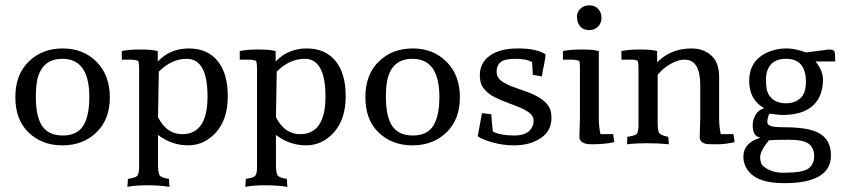

<svg xmlns="http://www.w3.org/2000/svg" viewBox="-20 -549 3230 736"><path d="M401 -176Q401 -90.8 349.5 -41.3Q298 8.2 219.4 8.2Q140.8 8.2 89.8 -40.8Q38.8 -89.8 38.8 -176.5Q38.8 -263.3 90.3 -313.3Q141.8 -363.3 220.4 -363.3Q299 -363.3 350 -312.2Q401 -261.2 401 -176ZM322.4 -177.6Q322.4 -323.5 219.4 -323.5Q139.8 -323.5 122.4 -240.8Q117.3 -213.3 117.3 -177.6Q117.3 -102 141.8 -65.8Q166.3 -29.6 220.9 -29.6Q275.5 -29.6 299 -66.8Q322.4 -104.1 322.4 -177.6Z M695.9 -323.5Q637.8 -323.5 588.8 -274.5L585.7 -100Q618.4 -34.7 678.6 -34.7Q775.5 -34.7 775.5 -179.1Q775.5 -323.5 695.9 -323.5ZM446.9 -353.1Q471.4 -359.2 517.9 -359.2Q564.3 -359.2 584.7 -353.1V-313.3Q632.7 -363.3 703.6 -363.3Q774.5 -363.3 813.8 -315.8Q853.1 -268.4 853.1 -180.1Q853.1 -91.8 808.2 -41.8Q763.3 8.2 701 8.2Q638.8 8.2 585.7 -31.6V81.6Q585.7 114.3 592.3 123.5Q599 132.7 627.6 136.7L629.6 167.3Q591.8 161.2 544.9 161.2Q498 161.2 468.4 167.3L470.4 136.7Q499 132.7 506.1 125Q513.3 117.3 513.3 90.8V-284.7Q513.3 -304.1 510.2 -315.3Q498 -320.4 479.6 -320.4H446.9Z M1148 -323.5Q1089.8 -323.5 1040.8 -274.5L1037.8 -100Q1070.4 -34.7 1130.6 -34.7Q1227.6 -34.7 1227.6 -179.1Q1227.6 -323.5 1148 -323.5ZM899 -353.1Q923.5 -359.2 969.9 -359.2Q1016.3 -359.2 1036.7 -353.1V-313.3Q1084.7 -363.3 1155.6 -363.3Q1226.5 -363.3 1265.8 -315.8Q1305.1 -268.4 1305.1 -180.1Q1305.1 -91.8 1260.2 -41.8Q1215.3 8.2 1153.1 8.2Q1090.8 8.2 1037.8 -31.6V81.6Q1037.8 114.3 1044.4 123.5Q1051 132.7 1079.6 136.7L1081.6 167.3Q1043.9 161.2 996.9 161.2Q950 161.2 920.4 167.3L922.4 136.7Q951 132.7 958.2 125Q965.3 117.3 965.3 90.8V-284.7Q965.3 -304.1 962.2 -315.3Q950 -320.4 931.6 -320.4H899Z M1742.9 -176Q1742.9 -90.8 1691.3 -41.3Q1639.8 8.2 1561.2 8.2Q1482.7 8.2 1431.6 -40.8Q1380.6 -89.8 1380.6 -176.5Q1380.6 -263.3 1432.1 -313.3Q1483.7 -363.3 1562.2 -363.3Q1640.8 -363.3 1691.8 -312.2Q1742.9 -261.2 1742.9 -176ZM1664.3 -177.6Q1664.3 -323.5 1561.2 -323.5Q1481.6 -323.5 1464.3 -240.8Q1459.2 -213.3 1459.2 -177.6Q1459.2 -102 1483.7 -65.8Q1508.2 -29.6 1562.8 -29.6Q1617.3 -29.6 1640.8 -66.8Q1664.3 -104.1 1664.3 -177.6Z M2071.4 -340.8Q2071.4 -328.6 2065.8 -302.6Q2060.2 -276.5 2057.1 -256.1L2022.4 -262.2Q2021.4 -277.6 2020.9 -290.3Q2020.4 -303.1 2019.4 -311.2Q1998 -323.5 1956.1 -323.5Q1914.3 -323.5 1899 -310.7Q1883.7 -298 1883.7 -275Q1883.7 -252 1902.6 -238.3Q1921.4 -224.5 1954.1 -213.3L1988.8 -201Q2070.4 -173.5 2087.8 -132.7Q2093.9 -118.4 2093.9 -95.9Q2093.9 -46.9 2052.6 -19.4Q2011.2 8.2 1951 8.2Q1890.8 8.2 1834.7 -14.3Q1819.4 -20.4 1811.2 -26.5L1827.6 -115.3L1863.3 -111.2Q1865.3 -75.5 1869.4 -44.9Q1898 -29.6 1951.5 -29.6Q2005.1 -29.6 2020.4 -63.3Q2025.5 -72.4 2025.5 -87.8Q2025.5 -103.1 2010.2 -115.8Q1994.9 -128.6 1958.2 -142.9L1928.6 -154.1Q1871.4 -175.5 1852 -191.8Q1832.7 -208.2 1826 -223.5Q1819.4 -238.8 1819.4 -261.2Q1819.4 -308.2 1857.7 -335.7Q1895.9 -363.3 1966.3 -363.3Q2036.7 -363.3 2071.4 -340.8Z M2195.9 -461.2Q2191.8 -470.4 2191.8 -486.7Q2191.8 -503.1 2205.1 -515.8Q2218.4 -528.6 2239.3 -528.6Q2260.2 -528.6 2273 -514.8Q2285.7 -501 2285.7 -480.6Q2285.7 -460.2 2272.4 -446.9Q2259.2 -433.7 2238.8 -433.7Q2207.1 -433.7 2195.9 -461.2ZM2275.5 -91.8Q2275.5 -65.3 2281.6 -34.7H2330.6L2334.7 -4.1Q2298 4.1 2249.5 4.1Q2201 4.1 2201 -24.5L2203.1 -95.9V-287.8Q2203.1 -303.1 2201 -315.3Q2188.8 -320.4 2171.4 -320.4H2137.8V-353.1Q2162.2 -359.2 2209.7 -359.2Q2257.1 -359.2 2275.5 -353.1Z M2664.3 -222.4Q2664.3 -320.4 2604.1 -320.4Q2578.6 -320.4 2549 -303.1Q2519.4 -285.7 2501 -262.2V-80.6Q2501 -49 2507.1 -39.3Q2513.3 -29.6 2541.8 -24.5L2543.9 4.1Q2505.1 0 2460.7 0Q2416.3 0 2383.7 4.1L2384.7 -24.5Q2415.3 -28.6 2421.4 -36.7Q2427.6 -44.9 2427.6 -70.4V-288.8Q2427.6 -306.1 2424.5 -315.3Q2416.3 -320.4 2401 -320.4H2362.2V-353.1Q2386.7 -359.2 2433.7 -359.2Q2480.6 -359.2 2499 -353.1V-310.2Q2552 -363.3 2630.6 -363.3Q2676.5 -363.3 2706.6 -336.2Q2736.7 -309.2 2736.7 -254.1V-91.8Q2736.7 -65.3 2742.9 -34.7H2791.8L2795.9 -4.1Q2761.2 4.1 2729.1 4.1Q2696.9 4.1 2689.8 3.1Q2662.2 -1 2662.2 -24.5L2664.3 -99Z M2892.9 -22.4Q2865.3 -26.5 2865.3 -69.4Q2865.3 -88.8 2876 -108.2Q2886.7 -127.6 2908.2 -133.7V-134.7Q2852 -167.3 2852 -238.8Q2852 -324.5 2936.7 -354.1Q2963.3 -363.3 2995.4 -363.3Q3027.6 -363.3 3070.4 -348L3157.1 -359.2Q3175.5 -359.2 3178.6 -352Q3181.6 -344.9 3181.6 -320.4V-313.3H3106.1Q3134.7 -278.6 3134.7 -243.9Q3134.7 -179.6 3095.9 -143.9Q3057.1 -108.2 2976.5 -108.2Q2970.4 -108.2 2929.6 -113.3Q2926.5 -109.2 2925.5 -104.6Q2924.5 -100 2923 -94.9Q2921.4 -89.8 2921.4 -80.6Q2921.4 -71.4 2933.7 -66.3Q2945.9 -61.2 2985.7 -61.2Q3075.5 -61.2 3115.3 -40.8Q3165.3 -16.3 3165.3 46.9Q3165.3 153.1 2985.7 153.1Q2869.4 153.1 2838.8 90.8Q2829.6 72.4 2829.6 52Q2829.6 -1 2892.9 -20.4ZM2927.6 -11.2Q2893.9 29.6 2893.9 54.1Q2893.9 78.6 2908.2 89.8Q2937.8 113.3 2982.7 113.3Q3057.1 113.3 3079.1 96.9Q3101 80.6 3101 49.5Q3101 18.4 3080.6 2.6Q3060.2 -13.3 3004.1 -13.3Q2948 -13.3 2927.6 -11.2ZM3069.4 -234.7Q3069.4 -323.5 2993.9 -323.5Q2953.1 -323.5 2934.7 -301.5Q2916.3 -279.6 2916.3 -245.9Q2916.3 -212.2 2921.9 -196.9Q2927.6 -181.6 2938.8 -171.4Q2959.2 -153.1 2992.9 -153.1Q3026.5 -153.1 3048 -172.4Q3069.4 -191.8 3069.4 -234.7Z"/></svg>

Font: Suravaram
Style: Regular
Weight: 400
Designer: Purushoth Kumar Guthula
Foundry: SiliconAndhra, USA.
Version: Version 1.0.4; ttfautohint (v1.2.42-39fb)